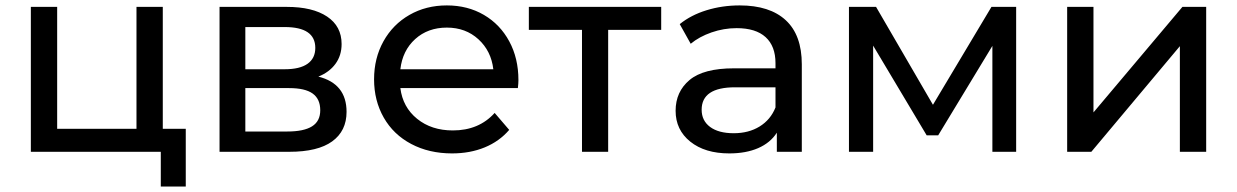

<svg xmlns="http://www.w3.org/2000/svg" viewBox="-20 -555 4523 702"><path d="M92.8 0V-529.8H189V-84H479V-529.8H575.2V-84H659.2V127H567.9V0Z M782.7 0V-529.8H1028.8Q1123 -529.8 1176 -494.4Q1229 -459 1229 -394Q1229 -352.1 1206.5 -321.5Q1184.1 -291 1144 -274.9Q1247.1 -249 1247.1 -146Q1247.1 -76.2 1194.6 -38.1Q1142.1 0 1038.1 0ZM877 -74.2H1030.8Q1090.8 -74.2 1120.8 -93Q1150.9 -111.8 1150.9 -151.9Q1150.9 -192.9 1123.3 -212.9Q1095.7 -232.9 1037.1 -232.9H877ZM877 -301.8H1021Q1076.2 -301.8 1104.5 -321.8Q1132.8 -341.8 1132.8 -379.9Q1132.8 -456.1 1021 -456.1H877Z M1347.7 -265.1Q1347.7 -342.3 1382.1 -404.1Q1416.5 -465.8 1477.1 -500.5Q1537.6 -535.2 1613.8 -535.2Q1689.9 -535.2 1749.3 -500.5Q1808.6 -465.8 1842 -403.8Q1875.5 -341.8 1875.5 -262.2Q1875.5 -251 1873.5 -232.9H1443.8Q1452.6 -163.1 1505.1 -120.6Q1557.6 -78.1 1635.7 -78.1Q1731 -78.1 1788.6 -142.1L1841.8 -80.1Q1805.7 -38.1 1752.2 -16.1Q1698.7 5.9 1632.8 5.9Q1548.8 5.9 1483.6 -28.6Q1418.5 -63 1383.1 -125Q1347.7 -187 1347.7 -265.1ZM1443.8 -301.8H1783.7Q1775.9 -368.7 1729.2 -411.4Q1682.6 -454.1 1613.8 -454.1Q1544.4 -454.1 1498 -412.1Q1451.7 -370.1 1443.8 -301.8Z M1913.6 -445.8V-529.8H2397.5V-445.8H2203.6V0H2107.9V-445.8Z M2450.2 -149.9Q2450.2 -219.7 2501.2 -262.5Q2552.2 -305.2 2663.6 -305.2H2815.4V-324.2Q2815.4 -386.2 2779.3 -419.2Q2743.2 -452.1 2673.3 -452.1Q2626.5 -452.1 2581.5 -436.5Q2536.6 -420.9 2505.4 -395L2465.3 -466.8Q2506.3 -500 2563.5 -517.6Q2620.6 -535.2 2684.6 -535.2Q2794.4 -535.2 2853 -481Q2911.6 -426.8 2911.6 -319.8V0H2820.3V-69.8Q2796.4 -32.7 2752 -13.4Q2707.5 5.9 2646.5 5.9Q2557.6 5.9 2503.9 -37.1Q2450.2 -80.1 2450.2 -149.9ZM2545.4 -153.8Q2545.4 -113.8 2576.4 -90.8Q2607.4 -67.9 2662.6 -67.9Q2717.3 -67.9 2757.3 -92.5Q2797.4 -117.2 2815.4 -162.1V-235.8H2667.5Q2545.4 -235.8 2545.4 -153.8Z M3084 0V-529.8H3183.1L3391.1 -171.9L3605 -529.8H3695.3V0H3608.4V-387.2L3410.2 -60.1H3368.2L3172.4 -388.2V0Z M3881.8 0V-529.8H3978V-144L4303.2 -529.8H4390.1V0H4293.9V-386.2L3970.2 0Z"/></svg>

Font: Montserrat Medium
Style: Regular
Weight: 500
Designer: Julieta Ulanovsky
Foundry: Julieta Ulanovsky
Version: Version 7.200